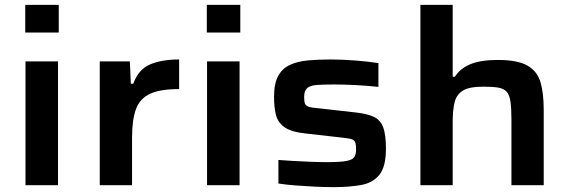

<svg xmlns="http://www.w3.org/2000/svg" viewBox="-20 -763 2348 791"><path d="M84 -629V-743H222V-629ZM85 0V-510H219V0Z M391 0V-510H515L519 -418H529Q550 -477 598 -497.5Q646 -518 718 -518V-396Q640 -396 598 -376.5Q556 -357 540 -313Q524 -269 524 -196V0Z M832 -629V-743H970V-629ZM833 0V-510H967V0Z M1353 8Q1318 8 1277.5 6Q1237 4 1197.5 1Q1158 -2 1127 -7V-104Q1152 -102 1187 -100Q1222 -98 1259.5 -96.5Q1297 -95 1328 -95Q1383 -95 1408 -100Q1433 -105 1440 -116.5Q1447 -128 1447 -148Q1447 -169 1442.5 -178.5Q1438 -188 1423.5 -191Q1409 -194 1381 -197L1240 -213Q1180 -219 1152 -239Q1124 -259 1116.5 -291Q1109 -323 1109 -364Q1109 -419 1126 -450Q1143 -481 1174 -495.5Q1205 -510 1247.5 -514Q1290 -518 1341 -518Q1391 -518 1447 -513.5Q1503 -509 1539 -503V-405Q1493 -410 1444.5 -412.5Q1396 -415 1358 -415Q1313 -415 1285.5 -413Q1258 -411 1245.5 -400Q1233 -389 1233 -363Q1233 -345 1236.5 -336Q1240 -327 1252.5 -323Q1265 -319 1292 -317L1451 -299Q1493 -294 1519.5 -282Q1546 -270 1558 -240Q1570 -210 1570 -150Q1570 -77 1543.5 -43.5Q1517 -10 1468.5 -1Q1420 8 1353 8Z M1712 0V-743H1845V-447H1854Q1877 -482 1919 -499Q1961 -516 2030 -516Q2113 -516 2153.5 -492.5Q2194 -469 2207 -423.5Q2220 -378 2220 -311V0H2087V-270Q2087 -317 2083 -344.5Q2079 -372 2067.5 -385Q2056 -398 2033 -402Q2010 -406 1971 -406Q1914 -406 1887.5 -390Q1861 -374 1853 -342Q1845 -310 1845 -263V0Z"/></svg>

Font: Saira Expanded SemiBold
Style: Regular
Weight: 600
Width: 7
Designer: Hector Gatti with collaboration of the Omnibus-Type team
Foundry: Omnibus-Type
Version: Version 1.100; ttfautohint (v1.8.3)